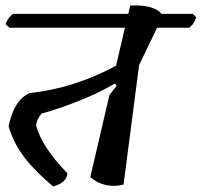

<svg xmlns="http://www.w3.org/2000/svg" viewBox="-20 -671 728 693"><path d="M676 -621 688 -609Q681 -583 662 -571H547L482 -436L426 -5Q393 4 361 -3.5Q329 -11 306 -32L375 -328L401 -361L395 -370Q339 -336 262.5 -306Q186 -276 130 -261Q113 -241 110 -219Q131 -140 223 -46Q224 -31 210.5 -18Q197 -5 172 2Q107 -52 68 -103Q29 -154 11 -215Q30 -310 87 -335Q247 -352 399 -434L431 -571H14L0 -584Q10 -609 27 -621H443L450 -651Q535 -655 563 -621Z"/></svg>

Font: Tillana Medium
Style: Regular
Weight: 500
Designer: Lipi Raval (Devanagari, Latin), Jonny Pinhorn (Latin)
Foundry: Indian Type Foundry
Version: Version 2.003;PS 1.0;hotconv 1.0.79;makeotf.lib2.5.61930; tt